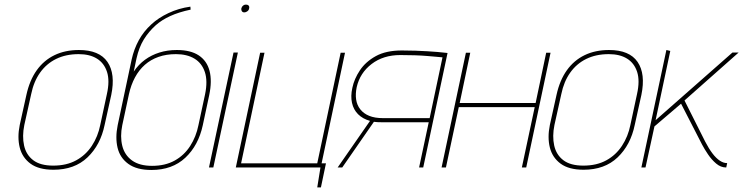

<svg xmlns="http://www.w3.org/2000/svg" viewBox="-20 -730 3240 837"><path d="M436 -185 465 -316Q484 -408 448.5 -460Q413 -512 324 -512Q264 -512 217.5 -489.5Q171 -467 140 -423.5Q109 -380 95 -316L66 -185Q55 -131 66 -87Q77 -43 113 -16.5Q149 10 213 10Q305 10 361.5 -44Q418 -98 436 -185ZM446 -320 417 -185Q407 -135 380.5 -94.5Q354 -54 312 -31Q270 -8 212 -8Q156 -8 125 -31.5Q94 -55 85 -95.5Q76 -136 86 -185L116 -320Q127 -374 154.5 -413Q182 -452 224.5 -473Q267 -494 323 -494Q371 -494 402.5 -474.5Q434 -455 446.5 -416.5Q459 -378 446 -320Z M751 -512Q710 -512 675 -501Q640 -490 612 -469.5Q584 -449 563 -418L575 -475Q586 -524 607 -558Q628 -592 659 -620Q685 -643 722 -660Q759 -677 811 -688L810 -701Q759 -694 714.5 -673Q670 -652 640 -624Q606 -593 585 -554.5Q564 -516 554 -471L493 -184Q482 -130 492.5 -86Q503 -42 539.5 -15.5Q576 11 640 11Q731 11 788 -42.5Q845 -96 864 -184L892 -315Q905 -377 893.5 -421Q882 -465 846.5 -488.5Q811 -512 751 -512ZM747 -494Q795 -494 827.5 -474.5Q860 -455 873 -416Q886 -377 874 -319L845 -184Q835 -134 809 -93.5Q783 -53 741.5 -30Q700 -7 643 -7Q588 -7 555.5 -30.5Q523 -54 513 -94.5Q503 -135 513 -184L542 -319Q551 -360 568.5 -392.5Q586 -425 611.5 -447.5Q637 -470 671 -482Q705 -494 747 -494Z M891 0H910L1017 -501H998ZM1052 -710Q1045 -710 1039.5 -705.5Q1034 -701 1032 -693Q1031 -686 1034.5 -681Q1038 -676 1045 -676Q1052 -676 1058.5 -681Q1065 -686 1066 -693Q1068 -701 1064 -705.5Q1060 -710 1052 -710Z M1484 -500H1465L1363 -18H1031L1133 -500H1114L1008 0H1377L1363 87H1379L1401 -18H1382Z M1732 -510Q1663 -510 1618.5 -485.5Q1574 -461 1549 -423.5Q1524 -386 1516 -347Q1508 -311 1514.5 -281.5Q1521 -252 1541 -232Q1561 -212 1593 -203L1452 0H1472L1610 -199Q1615 -198 1625.5 -197.5Q1636 -197 1646.5 -197Q1657 -197 1662 -197H1849L1807 0H1825L1931 -499Q1928 -499 1916.5 -500.5Q1905 -502 1886.5 -503.5Q1868 -505 1844 -506.5Q1820 -508 1791.5 -509Q1763 -510 1732 -510ZM1650 -215Q1614 -215 1589.5 -225Q1565 -235 1550.5 -253.5Q1536 -272 1532.5 -296.5Q1529 -321 1535 -350Q1549 -412 1600 -451Q1651 -490 1725 -490Q1759 -490 1788.5 -489Q1818 -488 1841.5 -486Q1865 -484 1882 -482.5Q1899 -481 1909 -480L1853 -215Z M2315 -281H1984L2030 -500H2011L1905 0H1924L1980 -263H2311L2255 0H2274L2380 -500H2361Z M2747 -185 2776 -316Q2795 -408 2759.5 -460Q2724 -512 2635 -512Q2575 -512 2528.5 -489.5Q2482 -467 2451 -423.5Q2420 -380 2406 -316L2377 -185Q2366 -131 2377 -87Q2388 -43 2424 -16.5Q2460 10 2524 10Q2616 10 2672.5 -44Q2729 -98 2747 -185ZM2757 -320 2728 -185Q2718 -135 2691.5 -94.5Q2665 -54 2623 -31Q2581 -8 2523 -8Q2467 -8 2436 -31.5Q2405 -55 2396 -95.5Q2387 -136 2397 -185L2427 -320Q2438 -374 2465.5 -413Q2493 -452 2535.5 -473Q2578 -494 2634 -494Q2682 -494 2713.5 -474.5Q2745 -455 2757.5 -416.5Q2770 -378 2757 -320Z M3054 -113 2964 -292 3200 -501H3173L2838 -206L2902 -508L2885 -512L2776 0H2794L2833 -179L2949 -278L3041 -99Q3051 -80 3066.5 -57Q3082 -34 3102 -17Q3122 0 3145 0H3146L3150 -19H3149Q3134 -19 3118 -29.5Q3102 -40 3086 -61Q3070 -82 3054 -113Z"/></svg>

Font: Advent Pro Thin
Style: Italic
Weight: 250
Italic angle: -12°
Version: Version 3.000